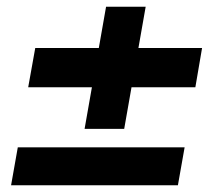

<svg xmlns="http://www.w3.org/2000/svg" viewBox="-20 -641 622 572"><path d="M13 -89 33 -202H530L510 -89ZM232 -257 296 -621H414L350 -257ZM64 -381 85 -498H582L562 -381Z"/></svg>

Font: DM Sans 12pt ExtraBold
Style: Italic
Weight: 800
Italic angle: -10°
Version: Version 4.004;gftools[0.9.30]